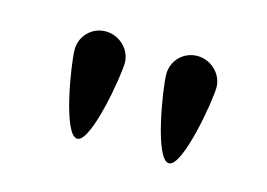

<svg xmlns="http://www.w3.org/2000/svg" viewBox="-43 -719 459 330"><g transform="rotate(15 186.5 -553.5)"><path d="M157.2 -605C157.2 -628.9 136.2 -648.9 111.8 -648.9C86.9 -648.9 67.9 -628.9 67.9 -605C67.9 -581.1 86.9 -458 111.8 -458C136.2 -458 157.2 -581.1 157.2 -605ZM320.3 -605C320.3 -628.9 299.3 -648.9 274.9 -648.9C250 -648.9 231 -628.9 231 -605C231 -581.1 250 -458 274.9 -458C299.3 -458 320.3 -581.1 320.3 -605Z"/></g></svg>

Font: Pierce
Style: Roman
Weight: 500
Version: Version 0.2.0